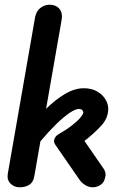

<svg xmlns="http://www.w3.org/2000/svg" viewBox="-20 -796 562 816"><path d="M64 0Q40 0 24.5 -16Q9 -32 13 -57L129 -722Q134 -749 152 -762.5Q170 -776 190 -776Q217 -776 232 -759Q247 -742 242 -712L126 -48Q122 -22 105 -11Q88 0 64 0ZM374 0Q358 0 343 -9Q328 -18 318 -32L215 -181Q207 -192 211 -204.5Q215 -217 228 -225Q263 -245 286.5 -263.5Q310 -282 322 -296.5Q334 -311 334 -317Q334 -324 329 -328.5Q324 -333 316 -333Q300 -333 274 -315Q248 -297 217 -266.5Q186 -236 154 -198Q122 -160 93 -120L100 -247Q134 -291 173.5 -331Q213 -371 255 -396Q297 -421 336 -421Q369 -421 392.5 -407.5Q416 -394 428 -374Q440 -354 440 -334Q440 -294 410 -261.5Q380 -229 339 -197L417 -84Q426 -72 428 -61Q430 -50 426 -39Q423 -21 407.5 -10.5Q392 0 374 0Z"/></svg>

Font: Edu QLD Beginner
Style: Bold
Weight: 700
Designer: Tina and Corey Anderson
Foundry: Google for Education
Version: Version 1.003